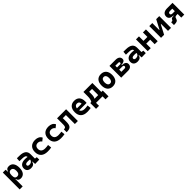

<svg xmlns="http://www.w3.org/2000/svg" viewBox="821 -3138 5974 5974"><g transform="rotate(-45 3808.5 -151.0)"><path d="M73.7 224.6H206.1V-93.8H216.8C227.1 -24.9 272 9.8 344.2 9.8C472.7 9.8 547.4 -85.4 547.4 -258.3C547.4 -429.2 472.7 -527.3 343.3 -527.3C264.6 -527.3 226.1 -493.2 213.9 -423.8H204.6L196.3 -517.6H73.7ZM206.1 -258.3C206.1 -358.4 239.7 -402.8 307.1 -402.8C374 -402.8 412.1 -350.1 412.1 -258.3C412.1 -163.1 376 -114.7 307.1 -114.7C231.9 -114.7 206.1 -157.7 206.1 -258.3Z M974.1 4.9 1159.7 0V-107.4L1087.9 -118.2V-309.6C1087.9 -446.3 998 -518.6 810.5 -521L697.8 -522.5L688 -402.3L820.3 -398.9C913.6 -396.5 960.9 -372.1 960.9 -316.9V-315.4C929.7 -322.3 897.9 -325.7 855 -325.7C708 -325.7 624.5 -261.7 624.5 -146C624.5 -46.4 688.5 9.8 798.8 9.8C888.7 9.8 944.8 -29.8 954.1 -109.4H965.8ZM960.9 -206.5C959 -154.8 915.5 -101.6 831.5 -101.6C784.2 -101.6 758.8 -120.6 758.8 -155.8C758.8 -194.3 794.4 -214.4 861.3 -214.4C895.5 -214.4 923.3 -214.4 960.9 -206.5Z M1525.4 9.8C1578.6 9.8 1636.2 6.8 1689 -4.9L1675.3 -128.4C1630.9 -120.6 1584 -115.7 1537.1 -115.7C1427.2 -115.7 1365.2 -167.5 1365.2 -264.6C1365.2 -352.5 1414.1 -401.9 1497.1 -401.9C1549.8 -401.9 1595.2 -376.5 1624 -331.5L1719.7 -407.7C1687.5 -483.9 1607.9 -527.3 1501 -527.3C1327.1 -527.3 1230 -428.7 1230 -259.8C1230 -85.9 1336.9 9.8 1525.4 9.8Z M2111.3 9.8C2164.6 9.8 2222.2 6.8 2274.9 -4.9L2261.2 -128.4C2216.8 -120.6 2169.9 -115.7 2123 -115.7C2013.2 -115.7 1951.2 -167.5 1951.2 -264.6C1951.2 -352.5 2000 -401.9 2083 -401.9C2135.7 -401.9 2181.2 -376.5 2210 -331.5L2305.7 -407.7C2273.4 -483.9 2193.8 -527.3 2086.9 -527.3C1913.1 -527.3 1815.9 -428.7 1815.9 -259.8C1815.9 -85.9 1922.9 9.8 2111.3 9.8Z M2366.2 0C2538.1 0 2590.3 -56.2 2590.3 -244.6V-394.5H2726.6V0H2858.9V-517.6H2460.4V-241.2C2460.4 -150.4 2438.5 -123 2366.2 -123Z M3263.7 9.8C3305.7 9.8 3360.8 7.8 3427.2 -3.9L3414.6 -128.9C3367.2 -120.1 3322.3 -115.2 3275.4 -115.2C3194.3 -115.2 3141.1 -146.5 3121.1 -206.5H3449.7C3451.7 -227.5 3452.6 -249 3452.6 -273.4C3452.6 -438.5 3368.2 -527.3 3220.7 -527.3C3069.8 -527.3 2982.9 -428.7 2982.9 -259.8C2982.9 -85.9 3084.5 9.8 3263.7 9.8ZM3114.7 -298.3C3124 -367.7 3162.1 -406.2 3221.7 -406.2C3285.2 -406.2 3322.8 -368.2 3322.8 -298.3Z M3526.9 131.8H3658.2V0H3944.3V131.8H4075.7V-123H4014.2V-517.6H3620.1V-329.1C3620.1 -239.3 3606.4 -171.9 3573.2 -123H3526.9ZM3877 -123H3713.9C3739.7 -165.5 3750 -219.2 3750 -287.6V-394.5H3877Z M4394.5 9.8C4543.5 9.8 4629.4 -87.9 4629.4 -258.8C4629.4 -429.7 4543.5 -527.3 4394.5 -527.3C4245.6 -527.3 4159.7 -429.7 4159.7 -258.8C4159.7 -87.9 4245.6 9.8 4394.5 9.8ZM4394.5 -115.7C4331.5 -115.7 4294.9 -167.5 4294.9 -258.8C4294.9 -350.6 4331.5 -401.9 4394.5 -401.9C4458 -401.9 4494.1 -350.6 4494.1 -258.8C4494.1 -167.5 4458 -115.7 4394.5 -115.7Z M4766.1 0H5065.4C5169.9 0 5230 -49.8 5230 -136.7C5230 -215.3 5166 -260.3 5054.7 -260.3H5052.2V-276.9C5152.8 -278.3 5210.4 -315.9 5210.4 -380.9C5210.4 -467.8 5146.5 -517.6 5035.2 -517.6H4766.1ZM4898.4 -125.5V-221.2H5029.3C5072.3 -221.2 5094.7 -206.1 5094.7 -175.3C5094.7 -142.1 5072.8 -125.5 5030.8 -125.5ZM4898.4 -315.9V-392.1H5026.4C5058.1 -392.1 5075.2 -379.4 5075.2 -354C5075.2 -328.6 5058.6 -315.9 5027.3 -315.9Z M5661.6 4.9 5847.2 0V-107.4L5775.4 -118.2V-309.6C5775.4 -446.3 5685.5 -518.6 5498 -521L5385.3 -522.5L5375.5 -402.3L5507.8 -398.9C5601.1 -396.5 5648.4 -372.1 5648.4 -316.9V-315.4C5617.2 -322.3 5585.4 -325.7 5542.5 -325.7C5395.5 -325.7 5312 -261.7 5312 -146C5312 -46.4 5376 9.8 5486.3 9.8C5576.2 9.8 5632.3 -29.8 5641.6 -109.4H5653.3ZM5648.4 -206.5C5646.5 -154.8 5603 -101.6 5519 -101.6C5471.7 -101.6 5446.3 -120.6 5446.3 -155.8C5446.3 -194.3 5481.9 -214.4 5548.8 -214.4C5583 -214.4 5610.8 -214.4 5648.4 -206.5Z M6239.3 0H6371.6V-517.6H6239.3V-319.8H6065.4V-517.6H5933.1V0H6065.4V-198.2H6239.3Z M6519 0H6653.8L6811.5 -302.7H6825.2V0H6957.5V-517.6H6822.8L6665 -214.8H6651.4V-517.6H6519Z M7264.2 -221.7H7280.3V-207.5C7226.6 -207.5 7183.6 -201.7 7170.4 -170.9L7162.1 -154.3C7150.9 -128.9 7135.3 -120.6 7108.9 -120.6H7084.5V2.4H7113.8C7205.6 2.4 7253.9 -15.6 7272.9 -84L7279.8 -106.9C7290.5 -147 7311.5 -160.6 7389.6 -160.6H7408.7V0H7541V-517.6H7303.2C7172.9 -517.6 7098.6 -459.5 7098.6 -357.9C7098.6 -271.5 7158.7 -221.7 7264.2 -221.7ZM7408.7 -283.7H7307.1C7258.8 -283.7 7233.9 -302.2 7233.9 -338.4C7233.9 -375.5 7258.8 -394.5 7307.1 -394.5H7408.7Z"/></g></svg>

Font: CaskaydiaCove Nerd Font
Style: Bold
Weight: 700
Designer: Aaron Bell
Foundry: Saja Typeworks
Version: Version 2111.1;Nerd Fonts 2.3.0